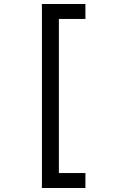

<svg xmlns="http://www.w3.org/2000/svg" viewBox="-20 -777 650 962"><path d="M408 -757H190V165H408V90H275V-682H408Z"/></svg>

Font: Necto Mono
Style: Regular
Weight: 400
Designer: Marco Condello
Foundry: Collletttivo
Version: Version 1.300;Glyphs 3.2 (3217)